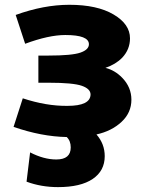

<svg xmlns="http://www.w3.org/2000/svg" viewBox="-20 -555 593 794"><path d="M416 -274.4Q455.1 -264.6 485.4 -233.4Q523.4 -194.3 523.4 -142.6Q523.4 -88.9 482.4 -50.8Q441.4 -12.7 378.9 1Q413.1 40 413.1 90.8Q413.1 151.4 363.3 185.1Q313.5 218.8 219.7 218.8Q150.4 218.8 89.8 196.3L104.5 75.2Q161.1 104.5 212.9 104.5Q272.5 104.5 272.5 54.7Q272.5 27.3 255.9 11.7Q151.4 9.8 36.1 -30.3L74.2 -148.4Q171.9 -116.2 258.8 -117.2Q353.5 -117.2 354.5 -164.1Q354.5 -187.5 318.4 -200.2Q282.2 -212.9 180.7 -212.9H138.7V-325.2H180.7Q277.3 -325.2 312.5 -337.4Q347.7 -349.6 347.7 -372.1Q347.7 -410.2 250 -410.2Q181.6 -410.2 84 -374L44.9 -493.2Q161.1 -535.2 266.6 -535.2Q381.8 -535.2 449.7 -495.1Q517.6 -455.1 517.6 -396.5Q517.6 -350.6 485.4 -316.4Q459 -289.1 416 -274.4Z"/></svg>

Font: Gen Shin Gothic Heavy
Style: Bold
Weight: 900
Designer: [Source Han Sans]
Ryoko NISHIZUKA  (kana & ideographs); Paul D. Hunt (Latin, Greek & Cyrillic); Wenlong ZHANG  (bopomofo
Version: Version 1.002.20150607